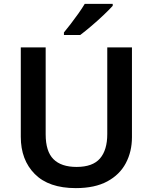

<svg xmlns="http://www.w3.org/2000/svg" viewBox="-20 -958 787 988"><path d="M659 -252Q659 -178 627.5 -118.5Q596 -59 532 -24.5Q468 10 370 10Q231 10 159 -62.5Q87 -135 87 -254V-714H215V-267Q215 -179 255 -139Q295 -99 374 -99Q457 -99 494.5 -142.5Q532 -186 532 -268V-714H659ZM560 -928Q544 -910 513.5 -881Q483 -852 450 -824Q417 -796 393 -778H309V-791Q324 -809 344 -835Q364 -861 383.5 -888.5Q403 -916 416 -938H560Z"/></svg>

Font: Noto Sans Malayalam SemiBold
Style: Regular
Weight: 600
Designer: Jelle Bosma - Monotype Design Team
Foundry: Monotype Imaging Inc.
Version: Version 2.104; ttfautohint (v1.8.4.7-5d5b)